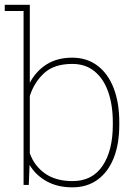

<svg xmlns="http://www.w3.org/2000/svg" viewBox="-24 -782 575 812"><path d="M282.2 10.3Q219.2 10.3 173.1 -15.4Q127 -41 101.1 -84.5L97.7 0H75.7V-735.4H-3.9V-761.7H102.1V-432.1Q128.4 -481.4 173.3 -509.8Q218.3 -538.1 281.2 -538.1Q343.3 -538.1 387.9 -504.6Q432.6 -471.2 456.5 -409.7Q480.5 -348.1 480.5 -264.6V-254.4Q480.5 -172.9 456.8 -113.5Q433.1 -54.2 388.7 -22Q344.2 10.3 282.2 10.3ZM282.7 -16.1Q366.2 -16.1 409.7 -80.6Q453.1 -145 453.1 -254.4V-264.6Q453.1 -337.9 433.6 -393.6Q414.1 -449.2 375.7 -480.5Q337.4 -511.7 281.7 -511.7Q204.6 -511.7 162.4 -472.4Q120.1 -433.1 102.1 -376V-133.8Q121.1 -80.1 166.7 -48.1Q212.4 -16.1 282.7 -16.1Z"/></svg>

Font: Roboto Slab LO Thin
Style: Regular
Weight: 250
Designer: Google
Version: Version 2.00;September 28, 2018;FontCreator 11.5.0.2427 64-b